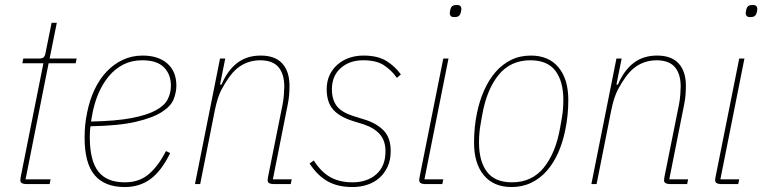

<svg xmlns="http://www.w3.org/2000/svg" viewBox="-20 -742 3073 774"><path d="M85 0Q75 0 68.5 -3.5Q62 -7 62 -15Q62 -21 64 -31L155 -487H70L74 -506H138Q151 -506 156.5 -511.5Q162 -517 164 -531L188 -650H209L180 -506H289L285 -487H176L83 -19H184L180 0Z M483 12Q402 12 361.5 -36Q321 -84 321 -187Q321 -213 323.5 -238.5Q326 -264 331 -287Q341 -338 361 -380.5Q381 -423 410 -453.5Q439 -484 475.5 -501Q512 -518 555 -518Q618 -518 654.5 -486Q691 -454 691 -397Q691 -370 680 -342Q669 -314 632.5 -290.5Q596 -267 527.5 -251Q459 -235 345 -233Q343 -222 342.5 -209.5Q342 -197 342 -189Q342 -95 376 -51Q410 -7 483 -7Q542 -7 580.5 -40.5Q619 -74 649 -133L666 -125Q631 -53 587 -20.5Q543 12 483 12ZM553 -499Q511 -499 477.5 -482Q444 -465 418.5 -434.5Q393 -404 375.5 -362Q358 -320 350 -270L347 -252Q447 -254 510 -266Q573 -278 608.5 -297.5Q644 -317 656.5 -342.5Q669 -368 669 -397Q669 -442 641 -470.5Q613 -499 553 -499Z M766 0 867 -506H888L867 -401H873Q897 -458 936 -488Q975 -518 1031 -518Q1089 -518 1118 -486Q1147 -454 1147 -396Q1147 -379 1145.5 -359.5Q1144 -340 1140 -321L1080 -19H1156L1152 0H1082Q1072 0 1065.5 -3.5Q1059 -7 1059 -15Q1059 -21 1061 -31L1119 -320Q1123 -340 1124.5 -361Q1126 -382 1126 -393Q1126 -444 1102.5 -471.5Q1079 -499 1028 -499Q993 -499 962 -483.5Q931 -468 906 -434Q889 -411 873 -381Q857 -351 846 -297L787 0Z M1401 12Q1341 12 1300 -11.5Q1259 -35 1228 -83L1245 -95Q1274 -49 1311.5 -28Q1349 -7 1401 -7Q1460 -7 1497 -39.5Q1534 -72 1534 -132Q1534 -175 1511 -201Q1488 -227 1445 -241L1400 -255Q1347 -272 1322 -301.5Q1297 -331 1297 -382Q1297 -415 1309 -440Q1321 -465 1341.5 -482.5Q1362 -500 1388.5 -509Q1415 -518 1445 -518Q1503 -518 1538 -496Q1573 -474 1596 -442L1580 -428Q1559 -458 1528.5 -478.5Q1498 -499 1444 -499Q1389 -499 1353.5 -467.5Q1318 -436 1318 -382Q1318 -342 1336.5 -316Q1355 -290 1405 -274L1450 -260Q1498 -245 1526.5 -216Q1555 -187 1555 -133Q1555 -97 1542.5 -70Q1530 -43 1509 -24.5Q1488 -6 1460 3Q1432 12 1401 12Z M1813 -673Q1801 -673 1797 -677.5Q1793 -682 1793 -689Q1793 -691 1794 -696.5Q1795 -702 1796 -705Q1800 -722 1820 -722Q1832 -722 1836 -717.5Q1840 -713 1840 -706Q1840 -704 1839 -698.5Q1838 -693 1837 -690Q1833 -673 1813 -673ZM1693 0Q1683 0 1676.5 -3.5Q1670 -7 1670 -15Q1670 -21 1672 -31L1767 -506H1788L1691 -19H1767L1763 0Z M2042 12Q1970 12 1930.5 -35.5Q1891 -83 1891 -167Q1891 -231 1903 -287Q1913 -336 1932 -378.5Q1951 -421 1978 -452Q2005 -483 2040.5 -500.5Q2076 -518 2120 -518Q2192 -518 2231.5 -470.5Q2271 -423 2271 -339Q2271 -277 2259 -219Q2249 -169 2230.5 -127Q2212 -85 2185 -54Q2158 -23 2122 -5.5Q2086 12 2042 12ZM2044 -7Q2124 -7 2172 -66Q2220 -125 2238 -227L2245 -267Q2251 -300 2251 -339Q2251 -414 2219 -456.5Q2187 -499 2118 -499Q2038 -499 1990 -440Q1942 -381 1924 -279L1917 -239Q1911 -206 1911 -167Q1911 -92 1943 -49.5Q1975 -7 2044 -7Z M2364 0 2465 -506H2486L2465 -401H2471Q2495 -458 2534 -488Q2573 -518 2629 -518Q2687 -518 2716 -486Q2745 -454 2745 -396Q2745 -379 2743.5 -359.5Q2742 -340 2738 -321L2678 -19H2754L2750 0H2680Q2670 0 2663.5 -3.5Q2657 -7 2657 -15Q2657 -21 2659 -31L2717 -320Q2721 -340 2722.5 -361Q2724 -382 2724 -393Q2724 -444 2700.5 -471.5Q2677 -499 2626 -499Q2591 -499 2560 -483.5Q2529 -468 2504 -434Q2487 -411 2471 -381Q2455 -351 2444 -297L2385 0Z M3006 -673Q2994 -673 2990 -677.5Q2986 -682 2986 -689Q2986 -691 2987 -696.5Q2988 -702 2989 -705Q2993 -722 3013 -722Q3025 -722 3029 -717.5Q3033 -713 3033 -706Q3033 -704 3032 -698.5Q3031 -693 3030 -690Q3026 -673 3006 -673ZM2886 0Q2876 0 2869.5 -3.5Q2863 -7 2863 -15Q2863 -21 2865 -31L2960 -506H2981L2884 -19H2960L2956 0Z"/></svg>

Font: IBM Plex Sans Condensed Thin
Style: Italic
Weight: 100
Width: 3
Italic angle: -11°
Designer: Mike Abbink, Paul van der Laan, Pieter van Rosmalen
Foundry: Bold Monday
Version: Version 1.3